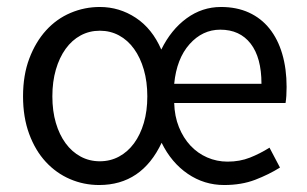

<svg xmlns="http://www.w3.org/2000/svg" viewBox="-20 -518 879 550"><path d="M264 12Q220 12 180.5 -5Q141 -22 111 -54.5Q81 -87 63.5 -134.5Q46 -182 46 -242Q46 -303 64 -350.5Q82 -398 112 -431Q142 -464 182 -481Q222 -498 266 -498Q322 -498 369 -467Q416 -436 442 -376Q470 -433 514.5 -465.5Q559 -498 613 -498Q658 -498 693 -482Q728 -466 752 -436Q776 -406 788.5 -363.5Q801 -321 801 -269Q801 -241 798 -223H479Q480 -185 492.5 -154Q505 -123 525.5 -101Q546 -79 573.5 -67Q601 -55 632 -55Q667 -55 696 -66.5Q725 -78 752 -95L782 -38Q750 -18 711 -3Q672 12 622 12Q565 12 518 -20Q471 -52 443 -109Q386 12 264 12ZM266 -56Q296 -56 321 -69.5Q346 -83 364 -107.5Q382 -132 392 -166Q402 -200 402 -242Q402 -284 392 -318.5Q382 -353 364 -378Q346 -403 321 -416.5Q296 -430 266 -430Q236 -430 211 -416.5Q186 -403 168 -378Q150 -353 140 -318.5Q130 -284 130 -242Q130 -200 140 -166Q150 -132 168 -107.5Q186 -83 211 -69.5Q236 -56 266 -56ZM479 -278H729Q729 -353 698 -393Q667 -433 611 -433Q560 -433 523 -391.5Q486 -350 479 -278Z"/></svg>

Font: Pinyin1712
Style: Regular
Weight: 400
Version: Version 1